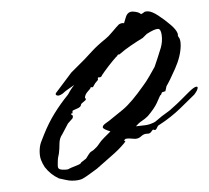

<svg xmlns="http://www.w3.org/2000/svg" viewBox="-20 -548 369 339"><path d="M125 -232Q118 -229 107 -229Q102 -229 95.5 -230.5Q89 -232 84 -233Q69 -240 59 -253Q55 -259 52.5 -265.5Q50 -272 50 -281Q50 -290 52.5 -297Q55 -304 58 -311Q66 -331 76.5 -348Q87 -365 100 -381Q101 -383 104 -388Q107 -393 111 -398Q107 -395 101 -391Q95 -387 91 -383Q84 -378 80.5 -379.5Q77 -381 79 -384L106 -420L129 -443Q134 -448 142.5 -457.5Q151 -467 167 -480Q171 -483 178.5 -492Q186 -501 190 -505Q195 -508 199 -507L202 -517Q205 -528 215 -527.5Q225 -527 229 -523Q233 -525 234.5 -526.5Q236 -528 241 -528Q248 -528 259.5 -520.5Q271 -513 281.5 -504Q292 -495 294 -488Q294 -487 294 -486Q294 -485 295 -483Q299 -479 299 -468Q299 -449 289 -426.5Q279 -404 274 -396L272 -387L266 -385L264 -380H263Q261 -375 256.5 -365.5Q252 -356 241 -343Q236 -338 230.5 -334.5Q225 -331 220 -325Q229 -326 237 -327Q245 -328 254 -333L266 -343Q271 -347 275.5 -350Q280 -353 284 -357Q292 -364 299 -371Q306 -378 313 -385Q323 -395 327 -395Q329 -395 329 -393Q329 -389 323 -381Q314 -372 298 -356.5Q282 -341 262 -328Q259 -327 257 -322Q255 -317 251 -319Q250 -320 247.5 -316Q245 -312 241 -312Q234 -312 230 -308Q224 -302 216 -303Q208 -304 202 -303Q197 -299 200 -299.5Q203 -300 199 -295Q190 -284 176 -272Q162 -260 151 -250Q144 -245 138 -240.5Q132 -236 125 -232ZM100 -249Q103 -251 113.5 -255Q124 -259 123 -261L132 -268L137 -276Q139 -279 140.5 -280Q142 -281 145 -283Q151 -288 154.5 -293.5Q158 -299 164 -305L175 -316Q162 -320 161.5 -323Q161 -326 165.5 -329.5Q170 -333 173 -335Q182 -342 197 -354.5Q212 -367 233 -397Q237 -402 244 -414Q251 -426 253 -430Q256 -439 258.5 -446.5Q261 -454 264 -464Q267 -475 265.5 -486Q264 -497 259 -497Q253 -497 239 -488L232 -481Q222 -475 211 -467.5Q200 -460 191 -452Q187 -452 187 -449Q186 -449 179 -440.5Q172 -432 165.5 -423Q159 -414 159 -413Q157 -411 154.5 -411.5Q152 -412 153 -407L148 -401L144 -394H140V-393Q140 -392 135 -386.5Q130 -381 130 -375Q134 -373 128.5 -369Q123 -365 123 -363Q123 -359 115.5 -356Q108 -353 108 -352V-348Q103 -347 106.5 -345.5Q110 -344 108 -339L100 -330L90 -311Q85 -304 85 -294.5Q85 -285 84 -277Q83 -273 82.5 -269.5Q82 -266 82 -261V-255Q82 -249 89 -248.5Q96 -248 100 -249Z"/></svg>

Font: Cherish
Style: Regular
Weight: 400
Designer: Robert E. Leuschke
Foundry: Robert E. Leuschke
Version: Version 1.005